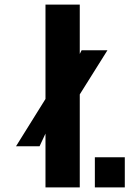

<svg xmlns="http://www.w3.org/2000/svg" viewBox="-20 -820 579 840"><path d="M179 0V-235.5L153 -180H50L179 -387V-800H329V-584L337 -600H450L329 -407V0ZM395 0V-132H526V0Z"/></svg>

Font: Big Shoulders Stencil Text Black
Style: Regular
Weight: 900
Designer: Patric King
Foundry: XO Type Co
Version: Version 1.000